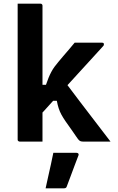

<svg xmlns="http://www.w3.org/2000/svg" viewBox="-20 -770 640 1044"><path d="M211 0Q189 0 169.5 0Q150 0 129.5 0Q109 0 87 0Q84 0 81.5 -1.5Q79 -3 77.5 -5Q76 -7 76 -11Q76 -91 76 -171Q76 -251 76 -331.5Q76 -412 76 -492Q76 -572 76 -652Q76 -680 76 -705Q76 -730 76 -750Q101 -750 121.5 -750Q142 -750 161.5 -750Q181 -750 200 -750Q204 -750 206 -748.5Q208 -747 209.5 -745Q211 -743 211 -739Q211 -647 211 -554.5Q211 -462 211 -369.5Q211 -277 211 -184.5Q211 -92 211 0ZM434 0Q422 0 416 -3Q410 -6 404 -14Q400 -19 393 -29.5Q386 -40 376.5 -53.5Q367 -67 356.5 -82Q346 -97 336 -111Q323 -130 314 -146.5Q305 -163 299 -181.5Q293 -200 289 -222H248L331 -328Q373 -272 414.5 -217.5Q456 -163 497.5 -109Q539 -55 581 0Q559 0 538.5 0Q518 0 493.5 0Q469 0 434 0ZM192 -309H230Q237 -330 244 -347Q251 -364 259 -379Q267 -394 276.5 -407Q286 -420 298 -434Q311 -450 324 -465Q337 -480 352.5 -498Q368 -516 386 -538H535Q538 -538 540.5 -537Q543 -536 544 -534Q545 -532 545 -529Q545 -526 544 -523.5Q543 -521 537 -515Q506 -480 475.5 -447.5Q445 -415 416 -382.5Q387 -350 358.5 -319.5Q330 -289 301.5 -258Q273 -227 246.5 -197Q220 -167 192 -138ZM270 61Q304 61 333 61Q362 61 396 61Q402 61 405.5 64.5Q409 68 407 74Q396 103 385.5 130.5Q375 158 365 185.5Q355 213 343 244Q342 248 338.5 251Q335 254 328 254Q308 254 284 254Q260 254 228 254Q235 221 242.5 188Q250 155 257 123Q264 91 270 61Z"/></svg>

Font: Recursive
Style: Bold
Weight: 700
Version: Version 1.085